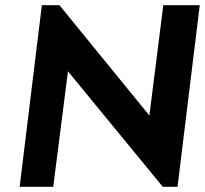

<svg xmlns="http://www.w3.org/2000/svg" viewBox="-20 -723 793 743"><path d="M610 0H667L753 -703H612L558 -276L210 -703H142L56 0H186L243 -447Z"/></svg>

Font: Bluebird
Style: ExtObl
Weight: 400
Designer: Jasper
Foundry: Cannot Into Space Fonts
Version: Version 0.98